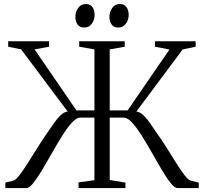

<svg xmlns="http://www.w3.org/2000/svg" viewBox="-20 -952 1033 972"><path d="M7 0V-27.5L47.5 -37.5Q59.5 -40.5 78 -64.5Q96.5 -88.5 119.8 -125Q143 -161.5 168.8 -202.8Q194.5 -244 220.5 -281.5Q237.5 -305.5 253.5 -328.8Q269.5 -352 286.2 -368.2Q303 -384.5 322.5 -387.5L87 -702L21.5 -715.5V-743H228.5V-715.5L155 -702L367 -393H458V-702L381 -715.5V-743H611.5V-715.5L535.5 -702V-393H626L838 -701.5L764.5 -715.5V-743H970.5V-715.5L905 -702L670.5 -387.5Q690 -384.5 706.8 -368Q723.5 -351.5 739.5 -328.5Q755.5 -305.5 772 -281Q798.5 -244 824.5 -202.8Q850.5 -161.5 873.2 -125Q896 -88.5 914.8 -64.5Q933.5 -40.5 945.5 -37.5L986 -27.5V0H878.5Q864 0 843.5 -25.8Q823 -51.5 799 -92.2Q775 -133 749.2 -178.5Q723.5 -224 698 -264.5Q672.5 -305 649.2 -330.8Q626 -356.5 606 -356.5H535.5V-41L615 -27.5V0H377.5V-28.5L458 -40V-356.5H386Q367 -356.5 343.5 -330.8Q320 -305 294.8 -264.5Q269.5 -224 243.8 -178.5Q218 -133 193.8 -92.2Q169.5 -51.5 149 -25.8Q128.5 0 114 0ZM406 -812.5Q383 -812.5 372.2 -828.5Q361.5 -844.5 361.5 -867.5Q361.5 -892 375.8 -911.8Q390 -931.5 413.5 -931.5H414.5Q438 -931.5 448.5 -915.5Q459 -899.5 459 -876.5Q459 -851.5 444.8 -832Q430.5 -812.5 407 -812.5ZM578.5 -812.5Q555.5 -812.5 544.8 -828.5Q534 -844.5 534 -867.5Q534 -892 548.2 -911.8Q562.5 -931.5 586 -931.5H587Q610 -931.5 620.8 -915.5Q631.5 -899.5 631.5 -876.5Q631.5 -851.5 617.2 -832Q603 -812.5 579.5 -812.5Z"/></svg>

Font: Merriweather 96pt Light
Style: Regular
Weight: 300
Version: Version 2.100